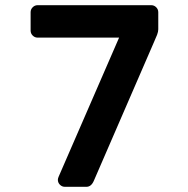

<svg xmlns="http://www.w3.org/2000/svg" viewBox="-20 -720 726 740"><path d="M590 -673V-607Q590 -598 585.5 -586Q581 -574 574 -559L342 -24Q332 0 313 0H230Q219 0 211 -8Q203 -16 203 -27Q203 -32 206 -39L439 -575H125Q114 -575 106 -583Q98 -591 98 -602V-673Q98 -684 106 -692Q114 -700 125 -700H563Q574 -700 582 -692Q590 -684 590 -673Z"/></svg>

Font: Hezaedrus Medium
Style: Regular
Weight: 500
Designer: Hubert & Fischer
Foundry: Hubert & Fischer
Version: Version 1.10;September 3, 2019;FontCreator 11.5.0.2425 64-bi